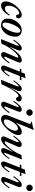

<svg xmlns="http://www.w3.org/2000/svg" viewBox="1716 -2468 764 4236"><g transform="rotate(90 2098.0 -350.0)"><path d="M12 -91Q12 -166 55 -241.5Q98 -317 163 -376Q245 -448 305 -448Q342 -448 363 -427Q384 -406 384 -374Q384 -351 373 -337Q362 -323 340 -323Q318 -323 311 -333Q304 -343 301 -363Q298 -379 293 -386Q288 -393 273 -393Q238 -393 199 -361Q160 -329 133.5 -274Q107 -219 107 -156Q107 -76 168 -76Q234 -76 305 -182L325 -170Q281 -94 223 -43Q165 8 104 8Q63 8 37.5 -17.5Q12 -43 12 -91Z M391 -132Q391 -213 427 -286Q463 -359 522 -403.5Q581 -448 646 -448Q712 -448 750.5 -409Q789 -370 789 -307Q789 -226 755 -153Q721 -80 664 -35.5Q607 9 540 9Q472 9 431.5 -28Q391 -65 391 -132ZM703 -351Q703 -417 659 -417Q620 -417 578 -358.5Q536 -300 507.5 -220.5Q479 -141 479 -88Q479 -57 490.5 -39.5Q502 -22 522 -22Q560 -22 602.5 -81Q645 -140 674 -219.5Q703 -299 703 -351Z M986 -348Q991 -359 991 -369Q991 -382 983 -382Q969 -382 935 -343Q901 -304 872 -260L853 -273Q918 -365 961.5 -406.5Q1005 -448 1043 -448Q1068 -448 1081.5 -435Q1095 -422 1095 -399Q1095 -381 1086 -360L1012 -184H1014Q1079 -287 1156.5 -367.5Q1234 -448 1308 -448Q1333 -448 1346.5 -435Q1360 -422 1360 -400Q1360 -382 1351 -361L1237 -97Q1232 -86 1232 -76Q1232 -60 1247 -60Q1261 -60 1295 -98.5Q1329 -137 1357 -180L1377 -167Q1313 -75 1268 -33.5Q1223 8 1185 8Q1158 8 1143.5 -5.5Q1129 -19 1129 -43Q1129 -62 1138 -84L1246 -335Q1250 -344 1250 -354Q1250 -372 1236 -372Q1210 -372 1153.5 -318.5Q1097 -265 1038 -179Q979 -93 944 0L843 12Z M1426 -42Q1426 -59 1434 -81L1560 -405H1492L1506 -439H1576L1608 -519L1708 -529L1672 -440H1754L1740 -406H1658L1536 -97Q1531 -84 1531 -77Q1531 -60 1546 -60Q1558 -60 1590 -98Q1622 -136 1649 -180L1668 -167Q1606 -75 1562.5 -33.5Q1519 8 1481 8Q1455 8 1440.5 -5.5Q1426 -19 1426 -42Z M1883 -348Q1888 -359 1888 -369Q1888 -382 1880 -382Q1866 -382 1832 -343Q1798 -304 1769 -260L1750 -273Q1815 -365 1858.5 -406.5Q1902 -448 1940 -448Q1964 -448 1978 -435Q1992 -422 1992 -399Q1992 -383 1983 -360L1907 -184H1909Q1956 -268 1986 -316.5Q2016 -365 2060 -406.5Q2104 -448 2150 -448Q2182 -448 2200.5 -430.5Q2219 -413 2219 -387Q2219 -357 2202 -339.5Q2185 -322 2161 -322Q2148 -322 2139.5 -328Q2131 -334 2128 -343Q2120 -361 2114 -368.5Q2108 -376 2096 -376Q2066 -376 2021.5 -323.5Q1977 -271 1928.5 -184Q1880 -97 1841 0L1740 12Z M2223 -45Q2223 -58 2229 -73L2337 -345Q2343 -362 2343 -369Q2343 -381 2333 -381Q2320 -381 2286 -342.5Q2252 -304 2224 -261L2205 -274Q2271 -368 2313 -408Q2355 -448 2396 -448Q2420 -448 2433.5 -435Q2447 -422 2447 -400Q2447 -382 2438 -361L2336 -102Q2330 -87 2330 -77Q2330 -60 2343 -60Q2357 -60 2392 -98.5Q2427 -137 2454 -180L2474 -167Q2409 -75 2364 -33.5Q2319 8 2282 8Q2256 8 2239.5 -6.5Q2223 -21 2223 -45ZM2392 -619Q2392 -648 2413 -669.5Q2434 -691 2463 -691Q2492 -691 2513.5 -669.5Q2535 -648 2535 -619Q2535 -590 2513.5 -569Q2492 -548 2463 -548Q2434 -548 2413 -569.5Q2392 -591 2392 -619Z M2515 -82Q2515 -114 2532 -156L2710 -611Q2713 -620 2713 -627Q2713 -645 2691 -650L2664 -656L2668 -673Q2738 -684 2769 -690.5Q2800 -697 2835 -712L2849 -705Q2829 -671 2805 -611L2687 -318H2690Q2735 -378 2788 -413Q2841 -448 2891 -448Q2923 -448 2941 -431Q2959 -414 2959 -373Q2959 -308 2899.5 -216.5Q2840 -125 2757 -58.5Q2674 8 2610 8Q2566 8 2540.5 -16.5Q2515 -41 2515 -82ZM2775 -115Q2813 -154 2838.5 -207Q2864 -260 2864 -304Q2864 -363 2813 -363Q2773 -363 2726 -316.5Q2679 -270 2647 -206Q2615 -142 2615 -96Q2615 -73 2625.5 -62.5Q2636 -52 2658 -52Q2683 -52 2715.5 -69Q2748 -86 2775 -115Z M2990 -41Q2990 -59 2999 -80L3114 -343Q3119 -354 3119 -364Q3119 -381 3104 -381Q3091 -381 3056.5 -342.5Q3022 -304 2994 -261L2974 -273Q3039 -365 3084 -406.5Q3129 -448 3166 -448Q3193 -448 3208 -434Q3223 -420 3223 -396Q3223 -377 3214 -356L3104 -105Q3099 -93 3099 -86Q3099 -70 3116 -70Q3141 -70 3195.5 -123.5Q3250 -177 3307 -262.5Q3364 -348 3399 -440L3499 -451L3356 -91Q3351 -80 3351 -71Q3351 -58 3359 -58Q3373 -58 3407.5 -97Q3442 -136 3470 -179L3489 -167Q3425 -75 3381 -33.5Q3337 8 3299 8Q3275 8 3261 -5Q3247 -18 3247 -40Q3247 -58 3256 -80L3331 -256H3329Q3265 -154 3188.5 -73Q3112 8 3042 8Q3017 8 3003.5 -5.5Q2990 -19 2990 -41Z M3542 -42Q3542 -59 3550 -81L3676 -405H3608L3622 -439H3692L3724 -519L3824 -529L3788 -440H3870L3856 -406H3774L3652 -97Q3647 -84 3647 -77Q3647 -60 3662 -60Q3674 -60 3706 -98Q3738 -136 3765 -180L3784 -167Q3722 -75 3678.5 -33.5Q3635 8 3597 8Q3571 8 3556.5 -5.5Q3542 -19 3542 -42Z M3884 -45Q3884 -58 3890 -73L3998 -345Q4004 -362 4004 -369Q4004 -381 3994 -381Q3981 -381 3947 -342.5Q3913 -304 3885 -261L3866 -274Q3932 -368 3974 -408Q4016 -448 4057 -448Q4081 -448 4094.5 -435Q4108 -422 4108 -400Q4108 -382 4099 -361L3997 -102Q3991 -87 3991 -77Q3991 -60 4004 -60Q4018 -60 4053 -98.5Q4088 -137 4115 -180L4135 -167Q4070 -75 4025 -33.5Q3980 8 3943 8Q3917 8 3900.5 -6.5Q3884 -21 3884 -45ZM4053 -619Q4053 -648 4074 -669.5Q4095 -691 4124 -691Q4153 -691 4174.5 -669.5Q4196 -648 4196 -619Q4196 -590 4174.5 -569Q4153 -548 4124 -548Q4095 -548 4074 -569.5Q4053 -591 4053 -619Z"/></g></svg>

Font: Ibarra Real Nova SemiBold
Style: Italic
Weight: 600
Italic angle: -22°
Designer: Jose Maria Ribagorda & Octavio Pardo
Foundry: Octavio Pardo
Version: Version 1.014